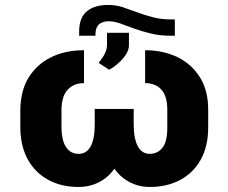

<svg xmlns="http://www.w3.org/2000/svg" viewBox="-20 -740 916 770"><path d="M562 -406.7V-538.6Q632.8 -538.6 691.4 -511.2Q748 -483.4 781.7 -430.2Q815.4 -376.5 814.9 -298.8V-230Q815.4 -154.3 784.7 -99.1Q754.9 -45.9 701.2 -17.6Q648.4 9.8 581.1 9.8Q527.3 9.8 483.9 -19Q440.4 -47.9 416.5 -104Q392.1 -159.7 391.1 -243.2V-303.2H516.1V-243.2Q516.1 -185.5 532.2 -154.3Q548.3 -123 581.1 -123Q612.3 -123 631.8 -147.9Q651.4 -172.9 650.9 -230V-298.8Q651.4 -354 627 -380.9Q602.5 -406.7 562 -406.7ZM316.9 -538.6V-406.7Q276.4 -406.7 252 -380.9Q227.1 -355 226.6 -298.8V-230Q227.5 -173.8 246.1 -148.4Q264.2 -123 294.9 -123Q328.1 -123 344.2 -154.3Q360.4 -185.5 359.9 -243.2V-303.2H486.3V-243.2Q486.8 -162.1 461.4 -104Q436.5 -47.4 393.6 -19Q350.1 9.8 294.9 9.8Q227.5 9.8 175.8 -17.6Q122.1 -45.9 92.3 -99.1Q62 -152.8 61.5 -230V-298.8Q62.5 -377.4 95.2 -429.7Q129.4 -483.9 186.5 -511.2Q243.2 -538.6 316.9 -538.6ZM417.5 -460.4 375.5 -487.8Q392.6 -508.8 400.9 -525.9Q409.7 -544.4 409.2 -561.5V-608.4H497.1V-558.6Q497.6 -541.5 484.9 -521Q472.7 -502.4 453.1 -485.4Q436 -469.7 417.5 -460.4ZM665.5 -662.1H681.2V-596.7H664.1Q621.1 -596.7 585.4 -605.5Q548.8 -614.3 518.1 -625.5Q507.8 -628.9 489 -636Q470.2 -643.1 461.9 -646Q436.5 -654.8 415.5 -654.8Q393.6 -654.8 378.4 -643.6Q363.8 -631.8 362.8 -605V-596.7H297.4V-613.8Q297.4 -669.4 328.6 -694.8Q358.9 -720.2 414.1 -720.2Q442.9 -720.2 471.7 -711.4Q481.4 -708.5 529.3 -690.9Q562.5 -678.7 592.8 -670.9Q626.5 -662.1 665.5 -662.1Z"/></svg>

Font: My Font
Style: Regular
Weight: 500
Designer: Rasmus Andersson
Foundry: rsms
Version: Version 0.001